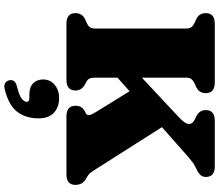

<svg xmlns="http://www.w3.org/2000/svg" viewBox="-84 -656 1033 906"><g transform="rotate(90 433.0 -203.5)"><path d="M347 -134Q347 -117 351.5 -108.2Q356 -99.5 368 -93.5L378 -88Q407.5 -72.5 407.5 -42.5Q407.5 0 357 0H92.5Q42.5 0 42.5 -42.5Q42.5 -74.5 72 -88.5L89.5 -96Q101.5 -101.5 108.2 -109.8Q115 -118 115 -134V-566Q115 -582 108.2 -590.2Q101.5 -598.5 89.5 -604L72 -612Q42.5 -625.5 42.5 -657.5Q42.5 -700 92.5 -700H369.5Q420 -700 420 -657.5Q420 -625.5 390.5 -612L373 -604Q361 -598.5 354 -590.2Q347 -582 347 -566V-356L532 -529Q565 -559.5 565.5 -577.2Q566 -595 544.5 -605.5L529 -613Q500 -627.5 500 -657.5Q500 -700 550 -700H765.5Q815.5 -700 815.5 -657.5Q815.5 -641 804.5 -630.5Q793.5 -620 769.5 -609Q759 -604.5 748.2 -596.8Q737.5 -589 717.5 -571.8Q697.5 -554.5 659.5 -520.5L580.5 -450.5L784.5 -129.5Q796.5 -110.5 806 -103.5Q815.5 -96.5 824 -92.5Q839.5 -83.5 846.2 -70.8Q853 -58 853 -42.5Q853 0 803 0H530Q479.5 0 479.5 -43Q479.5 -59 486.2 -69.5Q493 -80 504 -86L515 -91.5Q524.5 -96 523.8 -106.2Q523 -116.5 510.5 -137L411 -298L347 -241ZM428 175Q391.5 175 373.5 157Q355.5 139 355.5 110Q355.5 76 381 55.2Q406.5 34.5 443 34.5Q486 34.5 512.5 59.2Q539 84 539 131.5Q539 191.5 508.2 232Q477.5 272.5 402.5 291Q384 296 373.2 289.5Q362.5 283 359.5 270.5Q353 243 386.5 234Q431 223 446 211Q461 199 461 187.5Q461 175 444 175Z"/></g></svg>

Font: Fraunces 9pt S050 Black
Style: Regular
Weight: 900
Version: Version 1.000; ttfautohint (v1.8.3)